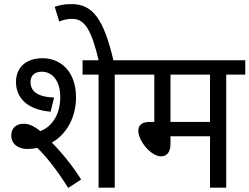

<svg xmlns="http://www.w3.org/2000/svg" viewBox="-20 -916 1217 937"><path d="M113 -189C130 -189 147 -191 162 -194C206 -152 255 -90 313 1L376 -40C337 -102 285 -168 233 -220C308 -263 351 -347 351 -441C351 -570 273 -632 188 -632C104 -632 58 -584 58 -516C58 -439 113 -380 227 -371L244 -440C147 -443 129 -483 129 -515C129 -547 148 -566 184 -566C236 -566 274 -521 274 -443C274 -357 235 -299 177 -276C140 -305 119 -312 95 -312C59 -312 35 -291 35 -255C35 -213 69 -189 113 -189ZM540 -552H633V-622H383V-552H461V0H540Z M463 -615H535C486 -828 430 -896 329 -896C297 -896 273 -892 247 -883L269 -811C287 -818 306 -824 332 -824C392 -824 426 -774 463 -615Z M1084 -552H1177V-622H620V-552H733V-321H711C669 -321 655 -302 655 -278C655 -228 717 -153 766 -153C791 -153 812 -170 812 -213V-251H1005V0H1084ZM1005 -552V-321H812V-552Z"/></svg>

Font: Noto Sans Devanagari UI SemiCondensed
Style: Regular
Weight: 400
Width: 4
Designer: Jelle Bosma - Monotype Design Team
Foundry: Monotype Imaging Inc.
Version: Version 2.003